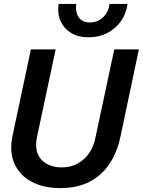

<svg xmlns="http://www.w3.org/2000/svg" viewBox="-20 -951 731 983"><path d="M288 12Q203 12 142 -20.5Q81 -53 54 -113Q27 -173 44 -255L138 -698H265L169 -248Q159 -201 172 -166.5Q185 -132 217.5 -113Q250 -94 295 -94Q341 -94 376.5 -113Q412 -132 436 -166.5Q460 -201 469 -248L565 -698H691L596 -248Q579 -170 540 -111.5Q501 -53 438.5 -20.5Q376 12 288 12ZM433 -760Q381 -760 344.5 -782Q308 -804 290.5 -842.5Q273 -881 280 -931H370Q365 -888 383.5 -862Q402 -836 440 -836Q479 -836 507.5 -862.5Q536 -889 541 -931H633Q626 -880 598.5 -841.5Q571 -803 528.5 -781.5Q486 -760 433 -760Z"/></svg>

Font: Azeret Mono Thin Medium
Style: Italic
Weight: 500
Italic angle: -12°
Version: Version 1.002